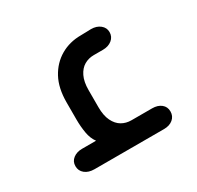

<svg xmlns="http://www.w3.org/2000/svg" viewBox="-95 -494 617 602"><g transform="rotate(-30 213.0 -193.0)"><path d="M137 -75Q125 -91 121 -114.5Q117 -138 117 -163V-225Q117 -277 136 -312Q155 -347 187.5 -366Q220 -385 261 -385L298 -386Q318 -386 331 -375.5Q344 -365 344 -349Q344 -332 331 -321.5Q318 -311 298 -311H265Q246 -311 230.5 -302Q215 -293 205.5 -273.5Q196 -254 196 -224V-162Q196 -132 205.5 -112.5Q215 -93 230.5 -84Q246 -75 265 -75H340Q360 -75 372.5 -65Q385 -55 385 -38Q385 -21 372.5 -10.5Q360 0 340 0H88Q67 0 54 -10.5Q41 -21 41 -38Q41 -55 54 -65Q67 -75 86 -75Z"/></g></svg>

Font: Beiruti Medium
Style: Regular
Weight: 500
Designer: Arlette Boutros
Foundry: Boutros
Version: Version 1.41